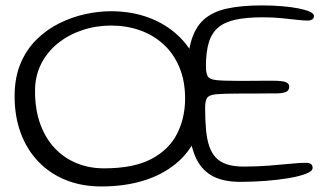

<svg xmlns="http://www.w3.org/2000/svg" viewBox="-20 -638 1229 710"><path d="M354.5 51.5Q282.5 51.5 223.5 27.8Q164.5 4 122 -40.2Q79.5 -84.5 56.8 -145.8Q34 -207 34 -282Q34 -351 56 -403.2Q78 -455.5 115.5 -492.2Q153 -529 199.5 -552Q246 -575 295.2 -585.8Q344.5 -596.5 390 -596.5Q466 -596.5 529 -573.2Q592 -550 638 -507Q684 -464 709 -405Q734 -346 734 -274Q734 -194.5 707 -133.8Q680 -73 629.2 -31.8Q578.5 9.5 509 30.5Q439.5 51.5 354.5 51.5ZM364.5 -15.5Q474.5 -15.5 540 -50.2Q605.5 -85 635 -143.8Q664.5 -202.5 664.5 -273.5Q664.5 -339 643.2 -389.5Q622 -440 584.5 -474.2Q547 -508.5 497.5 -526Q448 -543.5 391 -543.5Q335 -543.5 284.2 -526.5Q233.5 -509.5 194.2 -478Q155 -446.5 132.2 -401.8Q109.5 -357 109.5 -301.5Q109.5 -233.5 128.5 -180.5Q147.5 -127.5 181.8 -90.8Q216 -54 262.8 -34.8Q309.5 -15.5 364.5 -15.5ZM869 34.5Q802 34.5 761.5 10.5Q721 -13.5 701.5 -60.8Q682 -108 676 -178Q674.5 -196.5 673.5 -216Q672.5 -235.5 672 -256.5Q671.5 -277.5 671.5 -300.2Q671.5 -323 671.5 -347Q671.5 -429 685.8 -481.8Q700 -534.5 732.2 -564.2Q764.5 -594 818 -606Q871.5 -618 949 -618Q986 -618 1020.8 -615.2Q1055.5 -612.5 1082.5 -607.2Q1109.5 -602 1125.2 -595Q1141 -588 1141 -579Q1141 -571 1135.8 -567Q1130.5 -563 1121.5 -562Q1106.5 -561.5 1080.5 -564.5Q1054.5 -567.5 1021.2 -570.8Q988 -574 951 -574Q892.5 -574 852.2 -565.5Q812 -557 787.8 -537Q763.5 -517 752.5 -481.8Q741.5 -446.5 741.5 -393.5Q741.5 -368 748 -356.2Q754.5 -344.5 779.5 -341.8Q804.5 -339 860.5 -339Q870.5 -339 888 -339Q905.5 -339 925.2 -339.2Q945 -339.5 961.8 -339.5Q978.5 -339.5 986.5 -339.5Q1024.5 -339.5 1037 -334.2Q1049.5 -329 1049.5 -318Q1049.5 -302.5 1036.2 -297.5Q1023 -292.5 997 -292.5Q985 -292.5 968 -292.5Q951 -292.5 932.2 -292.2Q913.5 -292 895.5 -292Q877.5 -292 864 -292Q806.5 -292 779.8 -289.5Q753 -287 745.8 -275.8Q738.5 -264.5 738.5 -239.5Q738.5 -194.5 741.8 -159.2Q745 -124 753.5 -98.2Q762 -72.5 778 -55.5Q794 -38.5 819.5 -30.2Q845 -22 882 -22Q929.5 -22 974.5 -25.5Q1019.5 -29 1054.8 -32.5Q1090 -36 1108.5 -36Q1123.5 -36 1129.8 -31.5Q1136 -27 1136 -17Q1136 -5 1111.5 4.5Q1087 14 1047.2 20.8Q1007.5 27.5 960.5 31Q913.5 34.5 869 34.5Z"/></svg>

Font: Gluten ExtraLight
Style: Regular
Weight: 250
Designer: Tyler Finck
Foundry: Etcetera Type Company
Version: Version 1.300